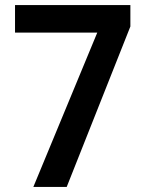

<svg xmlns="http://www.w3.org/2000/svg" viewBox="-20 -734 572 754"><path d="M111 0H242L492 -630V-714H39V-606H362Z"/></svg>

Font: Noto Sans Lao Looped SemiCondensed SemiBold
Style: Regular
Weight: 600
Width: 4
Designer: Mark Frömberg, Ben Mitchell
Foundry: The Fontpad Ltd
Version: Version 1.002